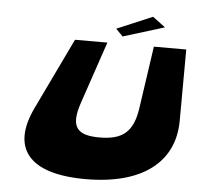

<svg xmlns="http://www.w3.org/2000/svg" viewBox="-52 -758 847 827"><g transform="rotate(5 372.0 -344.0)"><path d="M576.9 -705 631.6 -664 453.2 -609 422.9 -640ZM552.1 -308C536.8 -201 488.6 -167 391.6 -167C295.6 -167 262.8 -201 299.1 -308L390.3 -577H250.3L102 -268C18.1 -92 98.4 17 347.4 17C596.4 17 729.1 -92 730 -268L731.3 -577H591.3Z"/></g></svg>

Font: Hussar Milosc
Style: Obl
Weight: 700
Foundry: Cannot Into Space Fonts
Version: Version 1.02